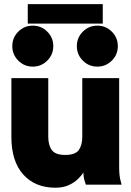

<svg xmlns="http://www.w3.org/2000/svg" viewBox="-20 -880 622 915"><path d="M210 -507.8V-228.5Q210 -188.5 226.8 -165Q243.7 -141.6 291 -141.6Q338.9 -141.6 355.5 -165Q372.1 -188.5 372.1 -228.5V-507.8H547.9V-82Q547.9 -44.9 553.7 -22.5Q559.6 0 559.6 0H389.2Q389.2 0 383.3 -18.3Q377.4 -36.6 377.4 -58.6Q369.1 -43.9 351.6 -26.9Q334 -9.8 307.4 2.4Q280.8 14.6 244.1 14.6Q147.5 14.6 90.8 -48.3Q34.2 -111.3 34.2 -228.5V-507.8ZM346.2 -660.2Q346.2 -700.7 374.8 -729.2Q403.3 -757.8 443.8 -757.8Q484.4 -757.8 512.9 -729.2Q541.5 -700.7 541.5 -660.2Q541.5 -619.6 512.9 -591.1Q484.4 -562.5 443.8 -562.5Q403.3 -562.5 374.8 -591.1Q346.2 -619.6 346.2 -660.2ZM38.6 -660.2Q38.6 -700.7 67.1 -729.2Q95.7 -757.8 136.2 -757.8Q176.8 -757.8 205.3 -729.2Q233.9 -700.7 233.9 -660.2Q233.9 -619.6 205.3 -591.1Q176.8 -562.5 136.2 -562.5Q95.7 -562.5 67.1 -591.1Q38.6 -619.6 38.6 -660.2ZM112.3 -767.6V-860.4H469.7V-767.6Z"/></svg>

Font: Giphurs Black
Style: Regular
Weight: 900
Version: Version 0.920; ttfautohint (v1.8.4.7-5d5b)